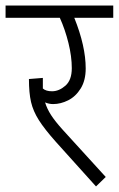

<svg xmlns="http://www.w3.org/2000/svg" viewBox="-40 -654 427 690"><path d="M367 -590H227Q268 -488 268 -408Q268 -365 250 -336Q232 -307 205 -293.5Q178 -280 151 -280Q136 -280 122 -286Q129 -263 143.5 -240.5Q158 -218 186 -187L340 -18L305 16L161 -144Q120 -190 99.5 -222.5Q79 -255 71.5 -287.5Q64 -320 64 -370L114 -374V-336Q125 -326 147 -326Q172 -326 195 -346Q218 -366 218 -409Q218 -451 206 -499.5Q194 -548 175 -590H-20V-634H367Z"/></svg>

Font: Martel Sans ExtraLight
Style: Regular
Weight: 275
Designer: Dan Reynolds and Mathieu Réguer
Foundry: Dan Reynolds and Mathieu Réguer
Version: Version 1.002; ttfautohint (v1.1) -l 5 -r 5 -G 72 -x 0 -D la